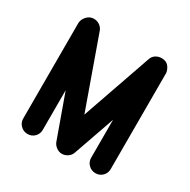

<svg xmlns="http://www.w3.org/2000/svg" viewBox="-130 -676 789 798"><g transform="rotate(30 264.5 -276.5)"><path d="M53 -504Q53 -522 67 -537.5Q81 -553 101 -553Q116 -553 128.5 -544.5Q141 -536 146 -522L265 -188L381 -521Q386 -536 398.5 -544Q411 -552 426 -552Q449 -552 460 -538Q471 -524 473 -508V-501V-47Q473 -27 459.5 -13.5Q446 0 426 0Q407 0 393 -13.5Q379 -27 379 -47V-229L310 -32Q305 -17 292 -8.5Q279 0 265 0Q251 0 238.5 -9Q226 -18 221 -31L147 -237V-47Q147 -27 133.5 -13.5Q120 0 100 0Q81 0 67 -13.5Q53 -27 53 -47Z"/></g></svg>

Font: VDS
Style: Regular
Weight: 400
Designer: artmaker
Foundry: artmaker
Version: Version 1.000 2009 initial release